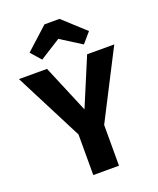

<svg xmlns="http://www.w3.org/2000/svg" viewBox="-177 -1050 947 1151"><g transform="rotate(-20 297.0 -474.5)"><path d="M379 -260V0H215V-259L-7 -693H172L300 -388L428 -693H601ZM107 -820 249 -949H345L486 -820L430 -755L297 -839L164 -755Z"/></g></svg>

Font: Statis Sans
Style: Bold
Weight: 700
Designer: bBox Type GmbH
Foundry: bBox Type GmbH
Version: Version 1.000